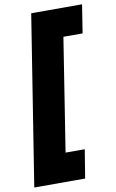

<svg xmlns="http://www.w3.org/2000/svg" viewBox="-125 -782 615 1015"><g transform="rotate(-10 182.5 -275.0)"><path d="M-26 180 118 -730H391L367 -578H264L169 27H272L247 180Z"/></g></svg>

Font: MuseoModerno Black
Style: Italic
Weight: 900
Italic angle: -9°
Designer: Pablo Cosgaya, Héctor Gatti, Marcela Romero, and the Authors of The MuseoModerno Project.
Foundry: Omnibus-Type Team
Version: Version 1.003